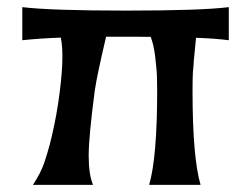

<svg xmlns="http://www.w3.org/2000/svg" viewBox="-20 -518 704 538"><path d="M621.1 -405.3Q583.5 -410.2 529.3 -412.1L524.4 -361.8Q522.9 -348.6 522.5 -337.9L520.5 -315.4Q519.5 -296.9 519.5 -264.2Q519.5 -77.1 542 0H397.9Q420.4 -77.1 420.4 -264.2Q420.4 -309.1 418 -329.1L414.6 -361.8Q410.2 -394.5 402.3 -414.6Q385.3 -415 369.1 -415H277.3Q251.5 -305.7 245.6 -264.2Q228.5 -134.8 228.5 -81.8Q228.5 -28.8 240.7 0H72.3Q94.7 -34.2 104 -62Q113.3 -89.8 119.4 -113Q125.5 -136.2 131.8 -166.5Q138.2 -196.8 143.1 -229.5Q162.1 -357.4 150.4 -412.6Q93.3 -410.6 42.5 -405.3V-498Q122.1 -488.3 333.3 -488.3Q544.4 -488.3 621.1 -498Z"/></svg>

Font: Amarante
Style: Regular
Weight: 400
Designer: Karolina Lach
Foundry: Sorkin Type Co.
Version: Version 1.001